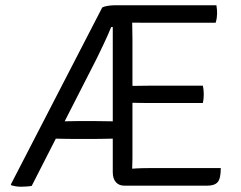

<svg xmlns="http://www.w3.org/2000/svg" viewBox="-20 -703 911 727"><path d="M367 -674.5Q376.5 -679.5 390 -681.2Q403.5 -683 413 -683H477L406 -600.5H401Q389 -571 373.8 -538.8Q358.5 -506.5 346 -481L100 1Q91.5 2.5 80 3.2Q68.5 4 60 4Q48 4 40 2.5Q32 1 23.5 -1L21 -4.5ZM252 -177Q244 -177 230 -177.2Q216 -177.5 202.8 -177.8Q189.5 -178 183.5 -178H154.5L188 -243.5H214Q223 -243.5 241.2 -244Q259.5 -244.5 271.5 -244.5H342.5Q350.5 -244.5 365.2 -244.2Q380 -244 394.2 -243.8Q408.5 -243.5 414.5 -243.5H440.5V-178H413.5Q407.5 -178 393.2 -177.8Q379 -177.5 364.2 -177.2Q349.5 -177 342 -177ZM407 -677 413 -683H480.5V-620Q480.5 -599 481 -587.5Q481.5 -576 481.5 -555.5V-103Q481.5 -92.5 481 -83.8Q480.5 -75 480.5 -64V0H450.5Q430.5 0 418.8 -13.2Q407 -26.5 407 -50.5ZM748 -378.5Q750 -370 750.8 -361Q751.5 -352 751.5 -346Q751.5 -339.5 750.8 -330.5Q750 -321.5 748 -313H541Q530 -313 515.5 -313.2Q501 -313.5 485.2 -313.8Q469.5 -314 455 -314V-377.5Q469.5 -377.5 485.2 -377.8Q501 -378 515.5 -378.2Q530 -378.5 541 -378.5ZM799.5 -683Q801 -674 801.5 -666.2Q802 -658.5 802 -652Q802 -645.5 800.8 -635.8Q799.5 -626 796.5 -617H541Q530 -617 515.5 -617Q501 -617 485.2 -617.2Q469.5 -617.5 455 -618V-683ZM816 -66.5Q816 -27.5 804.5 -13.8Q793 0 765 0H455V-62.5Q474.5 -64 494.8 -65.2Q515 -66.5 542.5 -66.5Z"/></svg>

Font: Signika Light
Style: Regular
Weight: 300
Designer: Anna Giedry
Foundry: Anna Giedry
Version: Version 2.000